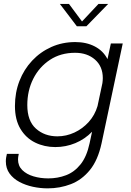

<svg xmlns="http://www.w3.org/2000/svg" viewBox="-20 -758 682 1002"><path d="M268.5 9.5Q211.5 9.5 163.5 -14Q115.5 -37.5 86.8 -85.2Q58 -133 58 -205Q58 -275 81.5 -335.5Q105 -396 147.8 -441.5Q190.5 -487 248 -512.8Q305.5 -538.5 373 -538.5Q431 -538.5 475 -515.5Q519 -492.5 541 -449.5L558.5 -531H620.5L510 -10Q491 78 449 129.5Q407 181 350 203Q293 225 229 225Q190.5 225 152 216.8Q113.5 208.5 81.5 191.5Q49.5 174.5 30 147.8Q10.5 121 10.5 84Q10.5 73.5 12 64.5Q13.5 55.5 16 45H78Q74 63 74 73.5Q74 107.5 96.2 129.5Q118.5 151.5 154.5 162.2Q190.5 173 232 173Q281 173 324.5 156.5Q368 140 400.2 100Q432.5 60 447.5 -10L460.5 -70.5Q422.5 -31.5 373 -11Q323.5 9.5 268.5 9.5ZM122.5 -209.5Q122.5 -127 167.5 -86.8Q212.5 -46.5 279.5 -46.5Q325.5 -46.5 368.2 -66.2Q411 -86 443 -121.5Q475 -157 489 -204.5L514.5 -324.5Q516.5 -340 516.5 -350.5Q516.5 -411 476 -446.8Q435.5 -482.5 372 -482.5Q296.5 -482.5 240.5 -445.5Q184.5 -408.5 153.5 -346.8Q122.5 -285 122.5 -209.5ZM292.5 -737.5H340L408 -646L494 -737.5H544.5L431 -621H381Z"/></svg>

Font: Epilogue Light
Style: Italic
Weight: 300
Italic angle: -12°
Designer: Tyler Finck
Foundry: Etcetera Type Co
Version: Version 2.111; ttfautohint (v1.8.3)